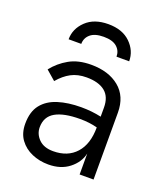

<svg xmlns="http://www.w3.org/2000/svg" viewBox="-127 -761 739 855"><g transform="rotate(20 242.5 -333.5)"><path d="M201 6Q159 6 123 -9.5Q87 -25 65 -55Q43 -85 43 -130Q43 -187 69.5 -220.5Q96 -254 143.5 -269Q191 -284 253 -284Q303 -284 348 -274V-317Q348 -368 317.5 -392.5Q287 -417 230 -417Q188 -417 157 -400.5Q126 -384 99 -352L54 -391Q84 -429 126.5 -453Q169 -477 230 -477Q313 -477 363.5 -435.5Q414 -394 414 -317V0H348V-99Q338 -55 299 -24.5Q260 6 201 6ZM201 -57Q270 -57 309 -100.5Q348 -144 348 -223Q311 -233 266 -233Q189 -233 149 -210Q109 -187 109 -137Q109 -105 133 -81Q157 -57 201 -57ZM240 -673Q307 -673 345 -636Q383 -599 383 -549H323Q323 -577 302.5 -595Q282 -613 240 -613Q198 -613 177 -595Q156 -577 156 -549H96Q96 -599 134.5 -636Q173 -673 240 -673Z"/></g></svg>

Font: Lil Grotesk
Style: Regular
Weight: 400
Designer: Bastien Sozeau
Foundry: NBR — Bastien Sozeau
Version: Version 4.002; ttfautohint (v1.8.4.7-5d5b)